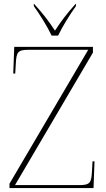

<svg xmlns="http://www.w3.org/2000/svg" viewBox="-20 -951 538 971"><path d="M241 -771H274C295 -816 335 -880 364 -920V-931H362C317 -881 290 -845 258 -796C226 -845 198 -881 153 -931H151V-920C180 -880 220 -816 241 -771ZM28 0H453L458 -135H448L445 -83C442 -29 436 -15 384 -15H56L450 -685V-714H52L47 -579H57L60 -630C63 -685 69 -699 121 -699H426L28 -22Z"/></svg>

Font: Noto Serif Display Thin
Style: Regular
Weight: 100
Designer: Monotype Design Team
Foundry: Monotype Imaging Inc.
Version: Version 2.009